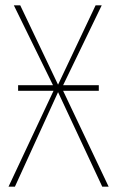

<svg xmlns="http://www.w3.org/2000/svg" viewBox="-20 -701 440 721"><path d="M217 -360 388 0H364L198 -355L36 0H12L181 -360H48V-381H179L32 -681H56L198 -383L339 -681H362L217 -381H351V-360Z"/></svg>

Font: Fira Sans Extra Condensed Thin
Style: Regular
Weight: 250
Width: 1
Designer: Carrois Corporate & Edenspiekermann AG
Foundry: Carrois Corporate GbR & Edenspiekermann AG
Version: Version 4.203